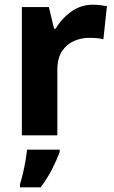

<svg xmlns="http://www.w3.org/2000/svg" viewBox="-20 -576 487 817"><path d="M375 -556Q390 -556 407 -554Q424 -552 435 -550L420 -409Q409 -412 394 -413.5Q379 -415 358 -415Q327 -415 296 -402Q265 -389 244.5 -359Q224 -329 224 -277V0H73V-546H188L210 -454H217Q241 -496 282.5 -526Q324 -556 375 -556ZM234 71Q221 106 201 145Q181 184 153 221H65V208Q71 189 77.5 162Q84 135 88.5 108Q93 81 95 61H234Z"/></svg>

Font: Noto Sans Meetei Mayek
Style: Bold
Weight: 700
Designer: Monotype Design Team and Neelakash Kshetrimayum
Foundry: Monotype Imaging Inc.
Version: Version 2.002; ttfautohint (v1.8.4.7-5d5b)